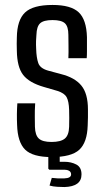

<svg xmlns="http://www.w3.org/2000/svg" viewBox="-20 -627 422 775"><path d="M188 7Q112 7 81.5 -23Q51 -53 49 -123Q47 -167 50 -210H122Q120 -179 120.5 -155.5Q121 -132 121 -115Q122 -81 137 -67.5Q152 -54 188 -54Q225 -54 241.5 -67.5Q258 -81 259 -115Q260 -152 259 -183Q258 -218 249 -234.5Q240 -251 212 -260L157 -276Q98 -293 73.5 -324.5Q49 -356 48 -422Q47 -452 48 -476Q49 -546 81 -576.5Q113 -607 192 -607Q266 -607 297.5 -577.5Q329 -548 331 -477Q331 -470 331 -454Q331 -438 331 -420.5Q331 -403 330 -392H256Q257 -416 256.5 -443Q256 -470 256 -486Q256 -520 242 -533Q228 -546 192 -546Q156 -546 142 -533Q128 -520 127 -486Q126 -477 125.5 -462Q125 -447 126 -429Q127 -394 134.5 -372.5Q142 -351 174 -342L226 -328Q282 -314 308.5 -281.5Q335 -249 335 -185Q335 -167 335 -153.5Q335 -140 334 -121Q332 -52 300 -22.5Q268 7 188 7ZM240 128Q228 128 211 127Q194 126 180 122L189 91Q210 94 240 93Q267 92 267 77Q267 67 259 62.5Q251 58 240 58H179L175 54V-13H221V26H240Q267 26 288 37Q309 48 309 77Q309 126 240 128Z"/></svg>

Font: Big Shoulders Text
Style: Regular
Weight: 400
Designer: Patric King
Foundry: XO Type Co
Version: Version 1.000; ttfautohint (v1.8.2)